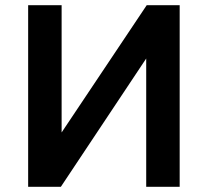

<svg xmlns="http://www.w3.org/2000/svg" viewBox="-20 -720 800 740"><path d="M88.5 0V-700H217.5V-209.5L545.5 -700H672.5V0H543.5V-494.5L214.5 0Z"/></svg>

Font: Geologica Roman Medium
Style: Regular
Weight: 500
Designer: Sindre Bremnes, Frode Helland
Foundry: Monokrom Skriftforlag AS
Version: Version 1.010;gftools[0.9.28]